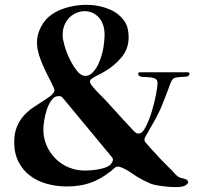

<svg xmlns="http://www.w3.org/2000/svg" viewBox="-20 -767 855 797"><path d="M360 -440Q352 -433 353.5 -426.5Q355 -420 360 -413Q376 -393 395 -374.5Q414 -356 431 -337Q452 -314 473 -290.5Q494 -267 516 -244Q523 -237 529.5 -229.5Q536 -222 544 -216Q548 -213 550 -213Q552 -213 557 -213Q571 -213 585 -240.5Q599 -268 610 -304Q621 -340 627.5 -374Q634 -408 634 -421Q634 -437 622.5 -441.5Q611 -446 597 -446.5Q583 -447 570 -448Q557 -449 554 -458Q551 -467 562 -467H758Q769 -467 766 -458Q763 -450 753.5 -449Q744 -448 732.5 -447.5Q721 -447 710 -445Q699 -443 693 -433Q688 -423 684 -412Q680 -401 676 -390Q668 -370 660.5 -350Q653 -330 644 -310Q630 -280 613.5 -252Q597 -224 581 -195Q580 -193 580 -190Q580 -185 580 -183Q580 -181 583 -177Q594 -164 605.5 -151.5Q617 -139 628 -127Q643 -110 658.5 -94.5Q674 -79 690 -63Q697 -56 704 -48Q711 -40 719 -34Q726 -29 739 -26.5Q752 -24 756 -20Q764 -12 759.5 -6Q755 0 747 4Q736 9 716 9.5Q696 10 674.5 8Q653 6 633 2.5Q613 -1 602 -6Q588 -12 574.5 -19Q561 -26 548 -34Q541 -38 530 -46Q519 -54 506.5 -61Q494 -68 482.5 -72.5Q471 -77 462 -74Q457 -72 450 -65Q443 -58 438 -55Q396 -22 353.5 -7.5Q311 7 257 7Q214 7 174.5 -4Q135 -15 105 -37.5Q75 -60 57 -95Q39 -130 39 -177Q39 -214 50 -240.5Q61 -267 78.5 -286.5Q96 -306 116.5 -320Q137 -334 155.5 -345.5Q174 -357 188 -367.5Q202 -378 206 -390Q207 -393 202.5 -404Q198 -415 191 -428.5Q184 -442 178 -453.5Q172 -465 170 -470Q159 -493 150 -515.5Q141 -538 136.5 -560.5Q132 -583 134.5 -606.5Q137 -630 150 -655Q167 -688 195 -707Q225 -728 268 -738.5Q311 -749 354.5 -746.5Q398 -744 436.5 -727.5Q475 -711 498 -677Q507 -663 510.5 -646Q514 -629 514 -613Q514 -564 484 -528.5Q454 -493 414 -470Q401 -462 387 -455.5Q373 -449 361 -440ZM240 -620Q240 -605 248 -577Q256 -549 269.5 -521.5Q283 -494 299.5 -473Q316 -452 334 -452Q351 -452 364.5 -466Q378 -480 387.5 -499.5Q397 -519 402.5 -539.5Q408 -560 410 -574Q413 -594 414 -615.5Q415 -637 410 -657Q403 -682 388 -697Q373 -712 354 -717.5Q335 -723 315 -719Q295 -715 278 -702.5Q261 -690 250.5 -669.5Q240 -649 240 -620ZM247 -353Q240 -361 237 -364.5Q234 -368 223 -368Q206 -368 194 -351.5Q182 -335 174.5 -312.5Q167 -290 163.5 -266.5Q160 -243 160 -230Q160 -194 173.5 -163Q187 -132 210.5 -108.5Q234 -85 265.5 -72Q297 -59 333 -59Q342 -59 356.5 -60Q371 -61 385.5 -63.5Q400 -66 413 -70Q426 -74 434 -80Q441 -85 446.5 -95.5Q452 -106 445 -114Z"/></svg>

Font: SoukouMincho
Style: Regular
Weight: 400
Designer: Dr. Ken Lunde (project architect, glyph set definition & overall production); Masataka HATTORI  (production & ideograph 
Foundry: Adobe Systems Incorporated
Version: Version 1.00